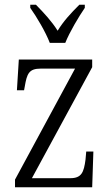

<svg xmlns="http://www.w3.org/2000/svg" viewBox="-20 -786 465 806"><path d="M189 -606H254C272 -651 310 -715 336 -753V-766H313C277 -730 247 -698 222 -657C196 -698 166 -730 131 -766H107V-753C134 -715 172 -651 189 -606ZM43 0H367L372 -150H342L339 -116C332 -62 322 -38 275 -38H114L367 -504V-536H59L51 -407H81L84 -423C93 -476 101 -498 151 -498H295L43 -32Z"/></svg>

Font: Noto Serif Thai Condensed Light
Style: Regular
Weight: 300
Width: 3
Designer: Monotype Design Team
Foundry: Monotype Imaging Inc.
Version: Version 2.002